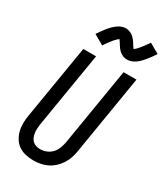

<svg xmlns="http://www.w3.org/2000/svg" viewBox="-237 -1071 1011 1174"><g transform="rotate(30 268.5 -483.5)"><path d="M203 8Q175 8 148 2Q121 -4 99 -19Q77 -34 63 -57Q49 -80 42.5 -106Q36 -132 36.5 -160.5Q37 -189 42 -217L128 -735H218L130 -204Q128 -189 127 -173.5Q126 -158 128 -143Q130 -128 135.5 -114.5Q141 -101 151 -91Q161 -81 175.5 -76.5Q190 -72 205 -72Q227 -72 249 -81Q271 -90 286.5 -107Q302 -124 310 -145.5Q318 -167 322 -189L412 -735H503L411 -176Q407 -151 399 -127.5Q391 -104 377 -82Q363 -60 343.5 -42Q324 -24 300.5 -12.5Q277 -1 252.5 3.5Q228 8 203 8ZM217 -811 146 -852Q158 -869 168.5 -884Q179 -899 189 -911Q199 -923 209 -933Q219 -943 232 -953Q245 -963 260.5 -969Q276 -975 291 -975Q297 -975 302 -974Q307 -973 312 -971.5Q317 -970 322 -968Q327 -966 331.5 -963.5Q336 -961 340 -958Q344 -955 347 -952Q350 -949 354 -944.5Q358 -940 361.5 -936Q365 -932 367.5 -928Q370 -924 372.5 -920.5Q375 -917 377.5 -912.5Q380 -908 383 -904Q386 -900 389 -895.5Q392 -891 394 -888Q398 -891 404 -896Q410 -901 413 -904.5Q416 -908 420 -912.5Q424 -917 428 -922Q432 -927 436.5 -933Q441 -939 446 -945.5Q451 -952 456 -959.5Q461 -967 467 -975L537 -935Q525 -917 514.5 -902.5Q504 -888 494 -876Q484 -864 474 -853.5Q464 -843 451 -833.5Q438 -824 422.5 -818Q407 -812 392 -812Q386 -812 379.5 -813Q373 -814 367.5 -815.5Q362 -817 356.5 -820Q351 -823 346 -826Q341 -829 337 -833Q333 -837 328.5 -841.5Q324 -846 320.5 -851Q317 -856 314 -860.5Q311 -865 308 -869.5Q305 -874 301.5 -880Q298 -886 294.5 -890.5Q291 -895 289 -898Q286 -896 280 -890.5Q274 -885 270.5 -881.5Q267 -878 263 -873.5Q259 -869 255 -864Q251 -859 246.5 -853Q242 -847 237 -840.5Q232 -834 227 -826.5Q222 -819 217 -811Z"/></g></svg>

Font: Iosevka Curly Medium Oblique
Style: Regular
Weight: 500
Italic angle: -9°
Monospace: yes
Designer: Belleve Invis
Foundry: Belleve Invis
Version: Version 11.1.0; ttfautohint (v1.8.3)